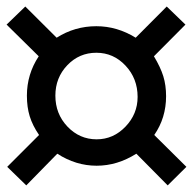

<svg xmlns="http://www.w3.org/2000/svg" viewBox="-24 -600 589 586"><path d="M-2 -90.8 95.2 -188Q75.2 -217.3 66.7 -245.1Q58.1 -272.9 58.1 -308.1Q58.1 -373.5 94.2 -428.2L-3.9 -524.9L53.2 -580.1L148.9 -484.9Q204.1 -520 270 -520Q333.5 -520 390.1 -484.9L484.9 -580.1L542 -524.9L445.8 -428.2Q465.8 -395 474.4 -367.4Q482.9 -339.8 482.9 -306.2Q482.9 -240.2 446.8 -188L544.9 -90.8L487.8 -34.2L392.1 -130.9Q334 -94.2 271 -94.2Q207.5 -94.2 150.9 -130.9L56.2 -34.2ZM145 -308.1Q145 -252.4 181.9 -213.6Q218.8 -174.8 271 -174.8Q321.8 -174.8 358.9 -213.4Q396 -252 396 -304.2Q396 -360.4 359.1 -399.7Q322.3 -439 270 -439Q217.8 -439 181.4 -400.9Q145 -362.8 145 -308.1Z"/></svg>

Font: Accordance
Style: Bold-Italic
Weight: 700
Italic angle: -11°
Version: Version 1.2 (build January 31, 2020) Miklal Software Solutio